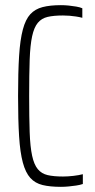

<svg xmlns="http://www.w3.org/2000/svg" viewBox="-20 -716 367 744"><path d="M216 8Q174 8 145 1Q116 -6 97.5 -26.5Q79 -47 68.5 -86Q58 -125 54 -187.5Q50 -250 50 -344Q50 -437 54 -499.5Q58 -562 68.5 -601.5Q79 -641 97.5 -661Q116 -681 145 -688.5Q174 -696 216 -696Q231 -696 246 -694.5Q261 -693 275.5 -690.5Q290 -688 299 -684V-647Q288 -650 275 -652Q262 -654 249.5 -655Q237 -656 224 -656Q188 -656 164.5 -650.5Q141 -645 126.5 -627.5Q112 -610 104.5 -575.5Q97 -541 95 -484.5Q93 -428 93 -344Q93 -260 95 -203.5Q97 -147 104.5 -112.5Q112 -78 126.5 -60.5Q141 -43 164.5 -37.5Q188 -32 224 -32Q243 -32 264.5 -34.5Q286 -37 301 -41V-3Q289 1 275 3Q261 5 246 6.5Q231 8 216 8Z"/></svg>

Font: Saira ExtraCondensed ExtraLight
Style: Regular
Weight: 250
Width: 2
Designer: Hector Gatti with collaboration of the Omnibus-Type team
Foundry: Omnibus-Type
Version: Version 1.101